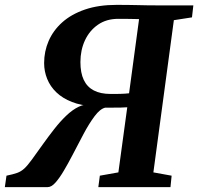

<svg xmlns="http://www.w3.org/2000/svg" viewBox="-51 -765 811 785"><path d="M-31.2 0 -24.5 -46.7Q2.5 -52.2 18.9 -58Q35.2 -63.8 48.4 -76Q61.6 -88.2 78.7 -111.7Q95.8 -135.2 124.6 -175.6Q146.6 -206.4 170.4 -236.9Q194.2 -267.4 219.5 -291.7Q244.8 -316.1 271 -328.7Q297.2 -341.3 323.6 -336.4L332.4 -330.9Q281.2 -333.1 243.1 -348.1Q204.9 -363.1 179.7 -387.2Q154.5 -411.3 142 -442.2Q129.4 -473.1 129.4 -507.2Q129.4 -555 148 -597.8Q166.6 -640.7 203.6 -673.8Q240.7 -706.9 296.3 -726Q351.9 -745.1 426.1 -745.1Q451.9 -745.1 472.8 -744.8Q493.7 -744.5 512.6 -744.1Q531.5 -743.6 551.1 -743.3Q570.6 -743 593.3 -743H739.5L733.9 -694L659.8 -682.5L576.1 -60.2L650.7 -46.7L646 0H351L357.2 -46.7L433 -60.2L469.3 -326.4Q458.5 -325.6 443 -325.2Q427.5 -324.9 410.8 -324.9Q394.2 -324.9 379.3 -324.9Q358 -319.8 335.5 -289.6Q313 -259.4 290.4 -216.9Q267.8 -174.5 245.6 -131.4Q227.5 -96.5 209.7 -66.6Q192 -36.7 175.6 -18.3Q159.2 0 144 0ZM476.7 -383.6 517.6 -686.8Q511.6 -687 502.3 -687.2Q493 -687.5 476.8 -687.7Q460.6 -688 432.6 -688Q384 -688 349.4 -663.9Q314.7 -639.8 296.2 -599.8Q277.8 -559.8 277.8 -511.3Q277.8 -467.1 291.5 -438.2Q305.3 -409.3 332.7 -395.1Q360.2 -380.9 400.9 -380.9Q409.6 -380.9 419.8 -380.9Q430 -380.9 440.3 -381.2Q450.7 -381.4 460.1 -382.1Q469.5 -382.8 476.7 -383.6Z"/></svg>

Font: Merriweather Light
Style: Italic
Weight: 300
Italic angle: -7.8°
Designer: Eben Sorkin
Foundry: Eben Sorkin
Version: Version 2.101